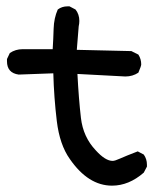

<svg xmlns="http://www.w3.org/2000/svg" viewBox="-20 -605 518 605"><path d="M333 -20Q258 -20 200 -104Q168 -149 159 -223.5Q150 -298 148 -374L39 -370Q2 -375 2 -412V-419L11 -438Q29 -450 51 -450H146Q148 -481 149 -514.5Q150 -548 162 -575Q175 -585 193 -585H199L218 -575Q230 -560 230 -539Q230 -531 228 -522L222 -448L394 -444L416 -433Q425 -419 425 -402Q425 -397 416 -376Q398 -364 375 -364L224 -372Q228 -294 235 -233.5Q242 -173 282 -131Q312 -98 335 -98Q342 -98 358.5 -105.5Q375 -113 414 -128L433 -118Q443 -104 443 -86V-80L433 -61Q386 -20 333 -20Z"/></svg>

Font: Xiaolai SC
Style: Regular
Weight: 400
Designer: Nozomi Seto 瀬戸のぞみ
Version: Version 3.11;December 4, 2020;FontCreator 13.0.0.2613 64-bit